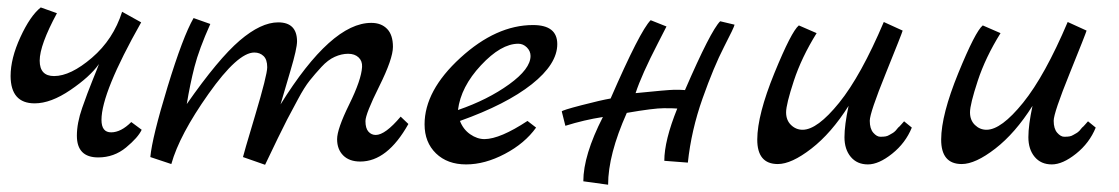

<svg xmlns="http://www.w3.org/2000/svg" viewBox="-20 -447 3042 522"><path d="M8.8 -240.2Q8.8 -288.1 35.4 -345.9Q62 -403.8 90.8 -426.8L134.8 -411.1Q87.9 -324.2 87.9 -282.2Q87.9 -240.2 127 -240.2Q171.9 -240.2 230 -290Q288.1 -339.8 312 -415L363.8 -386.2Q255.9 -195.3 255.9 -121.1Q255.9 -86.9 282.5 -87.2Q309.1 -87.4 336.9 -115.2L365.2 -94.2Q355.5 -73.2 322.8 -46.1Q290 -19 247.1 -19Q189 -19 189 -78.1Q189 -112.3 203.4 -153.6Q217.8 -194.8 231.9 -229.5Q246.1 -264.2 249 -272.9Q225.1 -238.8 171.6 -202.4Q118.2 -166 74.2 -166Q9.3 -166 8.8 -240.2Z M388.7 -20Q393.6 -73.2 435.5 -210.7Q477.5 -348.1 506.3 -397.9L551.8 -381.8Q521 -313 508.8 -265.4Q496.6 -217.8 487.8 -164.1Q573.7 -287.1 631.6 -336.7Q689.5 -386.2 736.3 -386.2Q787.1 -386.2 787.6 -335Q787.6 -314.9 770 -255.9Q752.4 -196.8 742.7 -163.1Q880.9 -385.3 989.7 -384.8Q1016.6 -384.8 1032.5 -368.4Q1048.3 -352.1 1048.3 -319.6Q1048.3 -287.1 1011 -212.2Q973.6 -137.2 973.6 -117.7Q973.6 -98.1 981.7 -89.1Q989.7 -80.1 1001.5 -80.1Q1027.3 -80.1 1069.3 -129.9L1090.3 -109.9Q1033.2 -7.8 959.5 -7.8Q929.7 -7.8 913.1 -24.4Q896.5 -41 896.5 -68.6Q896.5 -96.2 929.4 -163.1Q962.4 -230 964.4 -265.1Q965.3 -281.2 954.8 -291Q944.3 -300.8 926.5 -300.8Q908.7 -300.8 890.1 -292.5Q871.6 -284.2 854 -265.1Q836.4 -246.1 822 -228Q807.6 -210 790 -177Q772.5 -144 760.7 -122.1Q739.7 -81.1 700.7 1L640.6 -20Q640.6 -22.9 673.6 -133.1Q706.5 -243.2 706.5 -264.2Q706.5 -285.2 696.5 -294.7Q686.5 -304.2 671.4 -304.2Q626.5 -304.2 547.1 -192.1Q467.8 -80.1 445.8 -1Z M1134.3 -108.9Q1134.3 -200.7 1231.7 -289.8Q1329.1 -378.9 1429.2 -378.9Q1495.1 -378.9 1495.1 -327.1Q1495.1 -272.9 1425.8 -218Q1356.4 -163.1 1230.5 -118.2Q1239.3 -95.2 1258.3 -82Q1277.3 -68.8 1297.4 -68.8Q1339.8 -69.3 1414.1 -118.2L1437.5 -100.1Q1406.7 -57.1 1352.5 -28.6Q1298.3 0 1247.3 0Q1196.3 0 1165.3 -30Q1134.3 -60.1 1134.3 -108.9ZM1225.1 -147.9Q1306.2 -175.8 1364.3 -217.8Q1422.4 -259.8 1422.4 -294.9Q1422.4 -308.1 1412.4 -318.1Q1402.3 -328.1 1389.2 -328.1Q1342.3 -328.1 1287.6 -269.5Q1232.9 -210.9 1225.1 -147.9Z M1507.3 -144Q1507.3 -147 1560.8 -160.9Q1614.3 -174.8 1640.1 -179.2Q1720.2 -363.3 1749 -392.1L1792 -375Q1787.1 -365.2 1769 -330.1Q1724.1 -243.2 1708 -193.8Q1794.9 -202.6 1812.5 -202.9Q1830.1 -203.1 1842.3 -202.1Q1912.1 -363.3 1938 -389.2L1977.1 -379.9Q1976.1 -373 1948.5 -319.6Q1920.9 -266.1 1890.1 -179.4Q1859.4 -92.8 1850.1 -4.9L1786.1 -9.8Q1786.1 -64.9 1821.3 -151.9Q1812.5 -152.8 1784.9 -152.8Q1757.3 -152.8 1684.1 -140.1Q1633.3 -26.4 1633.3 55.2L1565.9 45.9Q1565.9 -24.9 1619.1 -128.9Q1568.4 -121.1 1517.1 -105Z M2151.9 -377.9 2200.2 -356.9Q2159.2 -291 2138.2 -227.1Q2117.2 -163.1 2117.2 -141.6Q2117.2 -120.1 2130.6 -107.2Q2144 -94.2 2162.1 -94.2Q2202.1 -94.2 2261.5 -167.7Q2320.8 -241.2 2382.8 -387.2L2434.1 -363.8Q2432.1 -356 2388.4 -248Q2344.7 -140.1 2344.7 -118.7Q2344.7 -97.2 2354.2 -86.2Q2363.8 -75.2 2373.3 -75.2Q2382.8 -75.2 2387.9 -76.2Q2393.1 -77.1 2397.9 -80.1Q2402.8 -83 2406.5 -85Q2410.2 -86.9 2415 -91.8L2421.9 -100.1Q2424.8 -102.1 2430.4 -108.6Q2436 -115.2 2438 -117.2L2459 -100.1Q2441.9 -58.1 2405.5 -29.1Q2369.1 0 2339.6 0Q2310.1 0 2293 -20.5Q2275.9 -41 2275.9 -74Q2275.9 -106.9 2287.1 -159.2Q2240.2 -85 2186 -43Q2131.8 -1 2094.7 -1Q2038.6 -1 2038.8 -67.9Q2039.1 -134.8 2085.4 -248.3Q2131.8 -361.8 2151.9 -377.9Z M2651.9 -377.9 2700.2 -356.9Q2659.2 -291 2638.2 -227.1Q2617.2 -163.1 2617.2 -141.6Q2617.2 -120.1 2630.6 -107.2Q2644 -94.2 2662.1 -94.2Q2702.1 -94.2 2761.5 -167.7Q2820.8 -241.2 2882.8 -387.2L2934.1 -363.8Q2932.1 -356 2888.4 -248Q2844.7 -140.1 2844.7 -118.7Q2844.7 -97.2 2854.2 -86.2Q2863.8 -75.2 2873.3 -75.2Q2882.8 -75.2 2887.9 -76.2Q2893.1 -77.1 2897.9 -80.1Q2902.8 -83 2906.5 -85Q2910.2 -86.9 2915 -91.8L2921.9 -100.1Q2924.8 -102.1 2930.4 -108.6Q2936 -115.2 2938 -117.2L2959 -100.1Q2941.9 -58.1 2905.5 -29.1Q2869.1 0 2839.6 0Q2810.1 0 2793 -20.5Q2775.9 -41 2775.9 -74Q2775.9 -106.9 2787.1 -159.2Q2740.2 -85 2686 -43Q2631.8 -1 2594.7 -1Q2538.6 -1 2538.8 -67.9Q2539.1 -134.8 2585.4 -248.3Q2631.8 -361.8 2651.9 -377.9Z"/></svg>

Font: Marck Script
Style: Regular
Weight: 400
Designer: Denis Masharov, Marck Fogel
Foundry: Denis Masharov
Version: Version 1.002